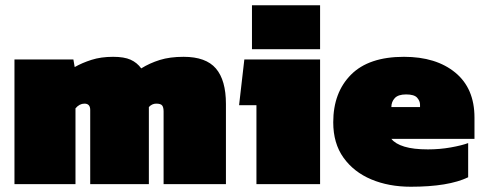

<svg xmlns="http://www.w3.org/2000/svg" viewBox="-20 -700 1839 730"><path d="M35 0V-474H259L264 -445Q292 -461 328 -472.5Q364 -484 410 -484Q452 -484 476.5 -473Q501 -462 517 -440Q549 -460 587.5 -472Q626 -484 678 -484Q763 -484 801 -439.5Q839 -395 839 -305V0H602V-276Q602 -292 596.5 -299Q591 -306 574 -306Q558 -306 546 -293V0H323V-282Q323 -306 301 -306Q282 -306 267 -288V0Z M938 -513V-680H1197V-513ZM955 0V-300H889L909 -474H1197V0Z M1542 10Q1458 10 1391.5 -18Q1325 -46 1286 -100.5Q1247 -155 1247 -235Q1247 -348 1314.5 -416Q1382 -484 1516 -484Q1638 -484 1711 -424Q1784 -364 1784 -253V-172H1468Q1483 -153 1517.5 -142.5Q1552 -132 1607 -132Q1652 -132 1694 -139.5Q1736 -147 1760 -156V-26Q1685 10 1542 10ZM1468 -293H1577V-302Q1577 -316 1566 -328.5Q1555 -341 1524 -341Q1494 -341 1481 -327Q1468 -313 1468 -293Z"/></svg>

Font: Kanit Black
Style: Regular
Weight: 900
Designer: Katatrad Team
Foundry: CadsonDemak
Version: Version 2.000; ttfautohint (v1.8.3)